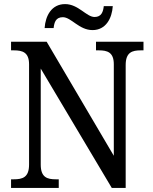

<svg xmlns="http://www.w3.org/2000/svg" viewBox="-20 -918 746 938"><path d="M432 -771C497 -771 527 -828 531 -888H487C484 -861 476 -835 442 -835C402 -835 363 -898 298 -898C232 -898 202 -841 198 -781H242C245 -808 252 -834 287 -834C328 -834 366 -771 432 -771ZM34 0H267V-42H253C211 -42 179 -51 179 -114V-583L526 0H594V-600C594 -663 626 -672 668 -672H681V-714H449V-672H463C504 -672 536 -663 536 -604V-157L208 -714H34V-672H48C89 -672 122 -663 122 -604V-114C122 -51 90 -42 47 -42H34Z"/></svg>

Font: Noto Serif Lao SemiCondensed
Style: Regular
Weight: 400
Width: 4
Designer: Monotype Design Team
Foundry: Monotype Imaging Inc.
Version: Version 2.003